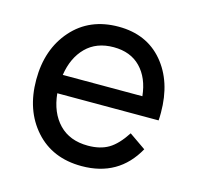

<svg xmlns="http://www.w3.org/2000/svg" viewBox="-83 -596 710 692"><g transform="rotate(15 272.5 -250.0)"><path d="M505 -250C505 -327.3 484.7 -390 444 -438C403.3 -486 348 -510 278 -510C206 -510 148.3 -485.5 105 -436.5C61.7 -387.5 40 -325 40 -249C40 -173 61.5 -110.8 104.5 -62.5C147.5 -14.2 205.3 10 278 10C370 10 437.7 -29 481 -107L419 -150C399 -119.3 378.7 -97.8 358 -85.5C337.3 -73.2 311.7 -67 281 -67C235.7 -67 199.7 -80.8 173 -108.5C146.3 -136.2 130.7 -173.7 126 -221H504C504.7 -227.7 505 -237.3 505 -250ZM280 -434C322 -434 355.5 -421.2 380.5 -395.5C405.5 -369.8 420.3 -334.7 425 -290H128C134.7 -334 151 -369 177 -395C203 -421 237.3 -434 280 -434Z"/></g></svg>

Font: Orkney
Style: Regular
Weight: 400
Designer: Samuel Oakes and Alfredo Marco Pradil
Foundry: Alfredo Marco Pradil
Version: 1.0; ttfautohint (v1.5)